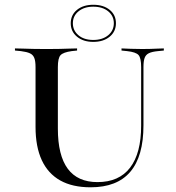

<svg xmlns="http://www.w3.org/2000/svg" viewBox="-20 -774 736 805"><path d="M129 -369.4V-492.7Q129 -517.7 123.8 -531Q118.5 -544.4 105.6 -550.4Q92.7 -556.5 67.7 -559.7L42.7 -562.1V-571Q58.1 -571 77 -570.2Q96 -569.4 118.5 -569Q141.1 -568.5 166.1 -568.5H175.8H183.9Q208.9 -568.5 230.6 -569Q252.4 -569.4 270.6 -570.2Q288.7 -571 303.2 -571V-562.1L280.6 -559.7Q245.2 -554.8 233.9 -542.7Q222.6 -530.6 222.6 -492.7V-369.4ZM359.7 11.3Q283.9 11.3 232.7 -17.3Q181.5 -46 155.2 -102.4Q129 -158.9 129 -241.9V-369.4H222.6V-234.7Q222.6 -122.6 264.1 -66.5Q305.6 -10.5 388.7 -10.5Q479 -10.5 525.4 -71Q571.8 -131.5 571.8 -247.6V-369.4H581.5V-248.4Q581.5 -118.5 526.2 -53.6Q471 11.3 359.7 11.3ZM571.8 -369.4V-492.7Q571.8 -530.6 560.9 -543.1Q550 -555.6 512.9 -559.7L489.5 -562.1V-571Q506.5 -570.2 528.2 -569.4Q550 -568.5 576.6 -568.5Q594.4 -568.5 610.9 -569Q627.4 -569.4 641.5 -570.2Q655.6 -571 666.9 -571V-562.1L642.7 -559.7Q616.9 -557.3 604 -550.8Q591.1 -544.4 586.3 -531Q581.5 -517.7 581.5 -492.7V-369.4ZM371 -598.4Q329 -598.4 302.8 -620.2Q276.6 -641.9 276.6 -676.6Q276.6 -711.3 302.8 -732.7Q329 -754 371 -754Q413.7 -754 439.9 -732.7Q466.1 -711.3 466.1 -676.6Q466.1 -641.9 439.9 -620.2Q413.7 -598.4 371 -598.4ZM371 -606.5Q409.7 -606.5 433.5 -626.2Q457.3 -646 457.3 -676.6Q457.3 -707.3 433.5 -726.6Q409.7 -746 371 -746Q333.1 -746 309.3 -726.6Q285.5 -707.3 285.5 -676.6Q285.5 -646 308.9 -626.2Q332.3 -606.5 371 -606.5Z"/></svg>

Font: Playfair 144pt SemiExpanded Medium
Style: Regular
Weight: 500
Width: 6
Designer: Claus Eggers Sørensen
Foundry: Claus Eggers Sørensen
Version: Version 2.203